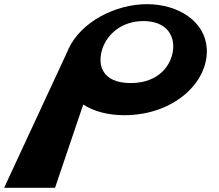

<svg xmlns="http://www.w3.org/2000/svg" viewBox="-184 -552 1050 920"><path d="M306.8 -319C330.5 -389 400 -451 503 -451C608 -451 650.5 -389 645.8 -319C639.9 -241 577.6 -154 442.6 -154C304.6 -154 280.9 -241 306.8 -319ZM144.8 -319C143.4 -316 143 -314 141.6 -311L-164.3 348H79.7L214.8 -51C264.9 -19 331 0 412 0C648 0 816 -157 806.8 -319C799.6 -448 672.4 -532 520.4 -532C369.4 -532 205.6 -448 144.8 -319Z"/></svg>

Font: Hussar Milosc
Style: Obl
Weight: 700
Foundry: Cannot Into Space Fonts
Version: Version 1.02